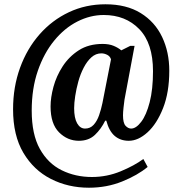

<svg xmlns="http://www.w3.org/2000/svg" viewBox="-20 -734 838 896"><path d="M395 142Q298 142 217.5 101Q137 60 89 -21Q41 -102 41 -224Q41 -328 73.5 -417.5Q106 -507 164.5 -573.5Q223 -640 301.5 -677Q380 -714 472 -714Q570 -714 636.5 -673Q703 -632 736.5 -561.5Q770 -491 770 -404Q770 -303 741 -229.5Q712 -156 668.5 -116.5Q625 -77 581 -77Q542 -77 515.5 -99.5Q489 -122 476 -171H471Q452 -132 423 -104.5Q394 -77 348 -77Q295 -77 255.5 -116.5Q216 -156 216 -237Q216 -279 229.5 -329Q243 -379 272.5 -424.5Q302 -470 348 -499.5Q394 -529 459 -529Q489 -529 510.5 -520Q532 -511 546 -499L588 -520H608L561 -269Q559 -255 556.5 -232.5Q554 -210 554 -196Q554 -160 566 -147Q578 -134 592 -134Q615 -134 639 -165.5Q663 -197 678.5 -257Q694 -317 694 -402Q694 -532 630 -598Q566 -664 464 -664Q401 -664 341 -633.5Q281 -603 233 -544.5Q185 -486 156.5 -403.5Q128 -321 128 -218Q128 -107 166 -39Q204 29 268 60.5Q332 92 409 92Q479 92 543 65.5Q607 39 649 8L669 45Q622 84 550 113Q478 142 395 142ZM377 -134Q401 -134 417 -151.5Q433 -169 442.5 -196.5Q452 -224 458 -253L498 -457Q494 -471 480.5 -478Q467 -485 453 -485Q427 -485 406.5 -466.5Q386 -448 370.5 -418Q355 -388 345.5 -353.5Q336 -319 331 -286Q326 -253 326 -229Q326 -183 340 -158.5Q354 -134 377 -134Z"/></svg>

Font: Noto Serif Condensed
Style: Bold Italic
Weight: 700
Width: 3
Italic angle: -12°
Designer: Monotype Design Team
Foundry: Monotype Imaging Inc.
Version: Version 2.014